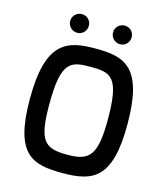

<svg xmlns="http://www.w3.org/2000/svg" viewBox="-131 -1004 934 1104"><g transform="rotate(15 336.0 -452.0)"><path d="M171 -361C171 -618 229 -628 346 -628C466 -628 519 -615 519 -361C519 -145 477 -105 346 -105C209 -105 171 -140 171 -361ZM55 -361C55 -28 166 4 346 4C526 4 635 -38 635 -361C635 -704 519 -737 346 -737C178 -737 55 -704 55 -361ZM418 -853C418 -822 443 -797 474 -797C505 -797 529 -822 529 -853C529 -884 505 -908 474 -908C443 -908 418 -884 418 -853ZM163 -853C163 -822 188 -797 219 -797C250 -797 274 -822 274 -853C274 -884 250 -908 219 -908C188 -908 163 -884 163 -853Z"/></g></svg>

Font: Exo
Style: Demi Bold
Weight: 600
Designer: Natanael Gama
Version: Version 1.00